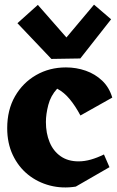

<svg xmlns="http://www.w3.org/2000/svg" viewBox="-20 -790 503 826"><path d="M306 12.8Q247.8 22 194.6 8.1Q141.5 -5.8 100.2 -39.1Q59 -72.5 35 -123.2Q11 -174 11 -238.5Q11 -317.2 44.6 -375.8Q78.2 -434.2 135.5 -467.1Q192.8 -500 263.8 -500Q308.2 -500 348.9 -485.8Q389.5 -471.5 419.8 -442.8Q450 -414 463 -370.2L326 -293.2Q304.5 -333.8 280.1 -363.2Q255.8 -392.8 226 -408.5Q198 -378.2 187.8 -338.5Q177.5 -298.8 177.5 -265.2Q177.5 -216.8 193.4 -178.4Q209.2 -140 240.8 -117.9Q272.2 -95.8 318 -95.8Q343.8 -95.8 370.9 -103.5Q398 -111.2 427.2 -125.5L451 -70.8ZM201 -536.5 55 -690.2 142.8 -769 265.8 -628.8 384.5 -770 458 -707 325.5 -538.5Z"/></svg>

Font: Eczar
Style: Regular
Weight: 400
Designer: Vaibhav Singh
Foundry: Rosetta Type Foundry
Version: Version 2.000